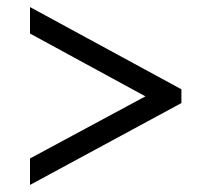

<svg xmlns="http://www.w3.org/2000/svg" viewBox="-20 -630 599 544"><path d="M65 -106V-181L392 -357L65 -535V-610L494 -377V-338Z"/></svg>

Font: Noto Serif Armenian SemiBold
Style: Regular
Weight: 600
Version: Version 2.007